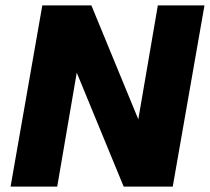

<svg xmlns="http://www.w3.org/2000/svg" viewBox="-20 -688 774 708"><path d="M19 0 136 -668H317L490 -248L562 -668H734L617 0H436L263 -420L191 0Z"/></svg>

Font: Gantari ExtraBold
Style: Italic
Weight: 800
Italic angle: -10°
Designer: Anugrah Pasau
Foundry: Lafontype
Version: Version 1.000